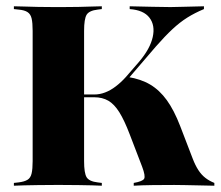

<svg xmlns="http://www.w3.org/2000/svg" viewBox="-20 -591 702 611"><path d="M153.2 -2.4Q125.8 -2.4 101.2 -2Q76.6 -1.6 57.3 -1.2Q37.9 -0.8 24.2 0V-8.9L38.7 -10.5Q58.1 -12.9 67.7 -19Q77.4 -25 80.6 -39.1Q83.9 -53.2 83.9 -78.2V-492.7Q83.9 -518.5 80.6 -532.3Q77.4 -546 67.7 -552.4Q58.1 -558.9 38.7 -560.5L24.2 -562.1V-571Q37.9 -571 57.3 -570.2Q76.6 -569.4 101.2 -569Q125.8 -568.5 153.2 -568.5H165.3H178.2Q206.5 -568.5 229.8 -569Q253.2 -569.4 272.6 -570.2Q291.9 -571 304 -571V-562.1L291.1 -560.5Q263.7 -557.3 255.6 -544Q247.6 -530.6 247.6 -492.7V-78.2Q247.6 -40.3 255.6 -27Q263.7 -13.7 291.1 -10.5L304 -8.9V0Q291.9 -0.8 272.6 -1.2Q253.2 -1.6 229.8 -2Q206.5 -2.4 178.2 -2.4H165.3ZM405.6 0V-8.9Q433.9 -13.7 438.7 -22.2Q443.5 -30.6 432.3 -60.5L392.7 -163.7Q375.8 -208.1 359.7 -233.9Q343.5 -259.7 324.6 -270.6Q305.6 -281.5 279.8 -281.5H241.9V-290.3H279.8Q297.6 -290.3 314.5 -296.8Q331.5 -303.2 348.4 -316.1Q365.3 -329 380.6 -346L422.6 -394.4Q458.1 -436.3 466.1 -473.4Q474.2 -510.5 455.6 -534.7Q437.1 -558.9 392.7 -562.1V-571Q432.3 -570.2 464.1 -569.4Q496 -568.5 522.6 -568.5Q541.9 -568.5 563.7 -569.4Q585.5 -570.2 629 -571V-562.1Q600 -550 576.2 -535.1Q552.4 -520.2 528.6 -498Q504.8 -475.8 475.8 -442.7L383.1 -334.7L387.1 -346Q428.2 -339.5 458.1 -321.8Q487.9 -304 510.9 -272.2Q533.9 -240.3 553.2 -190.3L593.5 -85.5Q601.6 -64.5 611.3 -49.6Q621 -34.7 633.5 -25Q646 -15.3 662.1 -8.9V0Q628.2 -0.8 605.6 -1.2Q583.1 -1.6 566.9 -2Q550.8 -2.4 534.7 -2.4Q500.8 -2.4 466.1 -2Q431.5 -1.6 405.6 0Z"/></svg>

Font: Playfair 144pt SemiCondensed Black
Style: Regular
Weight: 900
Width: 4
Designer: Claus Eggers Sørensen
Foundry: Claus Eggers Sørensen
Version: Version 2.203